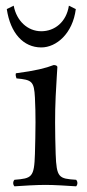

<svg xmlns="http://www.w3.org/2000/svg" viewBox="-20 -651 307 676"><path d="M28.2 -631 3.9 -619C16.5 -534 62.4 -484 125.4 -484C178.5 -484 236.1 -533 246.9 -619L222.6 -631C213.6 -573 172.2 -541 125.4 -541C76.8 -541 38.1 -578 28.2 -631ZM176 -109C174.9 -139 174 -189.5 174 -219.5C174 -249.5 174.5 -281 176 -311.3C178.5 -360.9 182 -415 182 -415C182 -419 177 -422 169 -422C140.5 -411 105 -402 36 -393C34 -387 36 -381 38 -375C92.5 -369.9 100 -365 103 -307C104.5 -277 105 -250.5 105 -220.5C105 -190.5 103.9 -139 103 -109C100.5 -26 92 -23 31 -18C25 -12 25 -1 31 5C57 3 110.3 0 140 0C171 0 218 3 248 5C254 -1 254 -12 248 -18C187 -22 179 -25 176 -109Z"/></svg>

Font: Libertinus Serif Display
Style: Regular
Weight: 400
Designer: Philipp H. Poll
Foundry: Khaled Hosny
Version: Version 6.1